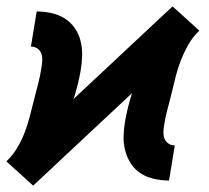

<svg xmlns="http://www.w3.org/2000/svg" viewBox="-35 -566 655 602"><path d="M69 16 27 -22 -15 -60Q5 -79 19 -102.5Q33 -126 42.5 -151Q52 -176 58.5 -201.5Q65 -227 71.5 -252.5Q78 -278 84.5 -303Q91 -328 95 -354Q97 -365 97.5 -376.5Q98 -388 94.5 -398Q91 -408 82 -414Q73 -420 62 -420L80 -530Q104 -530 126.5 -525Q149 -520 167.5 -508.5Q186 -497 199 -478.5Q212 -460 217.5 -438Q223 -416 222.5 -392.5Q222 -369 218 -345Q214 -323 208.5 -300.5Q203 -278 196 -256L506 -546L548 -508L590 -470Q570 -451 556.5 -427.5Q543 -404 533 -379Q523 -354 516.5 -328.5Q510 -303 504 -277.5Q498 -252 491 -227Q484 -202 480 -176Q478 -165 477.5 -153.5Q477 -142 480.5 -132Q484 -122 493 -116Q502 -110 513 -110L495 0Q472 0 449 -5Q426 -10 407.5 -21.5Q389 -33 376.5 -51.5Q364 -70 358 -92Q352 -114 352.5 -137.5Q353 -161 357 -185Q361 -208 366.5 -230Q372 -252 379 -274Z"/></svg>

Font: Iosevka Curly Slab XBdEx
Style: Italic
Weight: 800
Width: 7
Italic angle: -9°
Monospace: yes
Designer: Belleve Invis
Foundry: Belleve Invis
Version: Version 11.1.0; ttfautohint (v1.8.3)